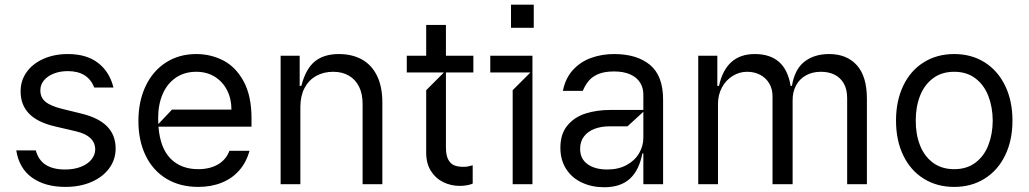

<svg xmlns="http://www.w3.org/2000/svg" viewBox="-20 -782 4367 815"><path d="M49 -143.5H132.1Q153.1 -62.5 256.4 -62.5Q294.4 -62.5 323.3 -73.9Q352.3 -85.2 368.1 -104.8Q383.9 -124.3 384.2 -147.7Q383.5 -205.6 303.3 -224.4L212.4 -245.7Q138.1 -263.1 102.6 -300.4Q67.1 -337.7 67.5 -394.9Q67.5 -440.3 93.2 -476.2Q119 -512.1 164.8 -532.3Q210.6 -552.6 267.8 -552.6Q347.3 -552.6 396.1 -515.1Q445 -477.6 461.6 -410.5H380Q353 -480.1 267.8 -480.1Q234.7 -480.1 208.1 -469.6Q181.5 -459.2 166.4 -440.7Q151.3 -422.2 151.3 -399.1Q150.9 -368.3 173.1 -350Q195.3 -331.7 245 -319.6L326 -299.7Q398.8 -282 434.7 -245.4Q470.5 -208.8 470.9 -152Q470.9 -105.1 443.9 -68Q416.9 -30.9 368.4 -9.8Q320 11.4 257.8 11.4Q171.5 11.4 116.5 -27.7Q61.4 -66.8 49 -143.5Z M1047.6 -244.3H652.7Q659.8 -153.4 704 -108.7Q748.2 -63.9 821.7 -63.9Q871.1 -63.9 905.7 -84.3Q940.3 -104.8 953.8 -142H1039.1Q1025.9 -93.4 995.7 -58.9Q965.6 -24.5 921.2 -6.6Q876.8 11.4 821.7 11.4Q744 11.4 686.4 -23.4Q628.9 -58.2 598.2 -121.6Q567.5 -185 567.5 -268.5Q567.5 -351.6 598 -416.2Q628.6 -480.8 684.3 -516.7Q740.1 -552.6 813.2 -552.6Q874.6 -552.6 927.6 -525.4Q980.5 -498.2 1014 -437Q1047.6 -375.7 1047.6 -279.8ZM710.2 -316.8H962.4Q962.4 -362.9 943.7 -399.3Q925.1 -435.7 891.3 -456.5Q857.6 -477.3 813.2 -477.3Q763.1 -477.3 726.6 -452.4Q690 -427.6 670.6 -383Q651.3 -338.4 651.3 -280.9Q651.3 -263.5 652 -255.3Z M1255 0H1171.2V-545.5H1252.1V-417.6H1259.2Q1277.7 -489.7 1316.2 -521.1Q1354.8 -552.6 1418.3 -552.6Q1474.4 -552.6 1515.8 -529.8Q1557.2 -507.1 1580.1 -460.9Q1603 -414.8 1603 -346.6V0H1519.2V-340.9Q1519.2 -383.5 1504.1 -414.1Q1489 -444.6 1460.8 -460.9Q1432.5 -477.3 1394.2 -477.3Q1353.7 -477.3 1322.1 -459.7Q1290.5 -442.1 1272.7 -408.4Q1255 -374.6 1255 -328.1Z M1872.9 -474.4V-156.2Q1872.9 -122.9 1882.6 -104.8Q1892.4 -86.6 1908 -80.3Q1923.7 -73.9 1945.3 -73.9Q1957.7 -73.9 1964.8 -75.1Q1971.9 -76.3 1986.5 -80.3V-2.8Q1980.8 0.7 1964.7 3.9Q1948.5 7.1 1931.8 7.1Q1894.5 7.1 1861.9 -8.7Q1829.2 -24.5 1809.1 -56.3Q1789.1 -88.1 1789.1 -133.5V-399.1L1864.3 -474.4H1706.7V-545.5H1789.1V-676.1H1872.9V-545.5H1989.3V-474.4Z M2240.1 0H2156.2V-399.1L2231.5 -474.4H2061.1V-545.5H2240.1ZM2245.7 -664.1H2149.1V-762.1H2245.7Z M2358.7 -154.8Q2358.7 -213.8 2388.7 -249.6Q2418.7 -285.5 2466.3 -300.4Q2513.8 -315.3 2570.3 -315.3H2710.9V-380.7Q2710.9 -409.4 2696.9 -431.6Q2682.9 -453.8 2655 -466.3Q2627.1 -478.7 2586.6 -478.7Q2546.2 -478.7 2519.9 -467.7Q2493.6 -456.7 2478.9 -438.7Q2464.1 -420.8 2453.8 -396.3H2369.3Q2380.3 -451.3 2413.2 -486.3Q2446 -521.3 2491.1 -536.9Q2536.2 -552.6 2586.6 -552.6Q2683.9 -552.6 2739.3 -506.4Q2794.7 -460.2 2794.7 -359.4V0H2710.9V-130.7H2706.7Q2693.2 -59.7 2653.8 -23.4Q2614.3 12.8 2544.7 12.8Q2492.2 12.8 2449.8 -7.1Q2407.3 -27 2383 -65Q2358.7 -103 2358.7 -154.8ZM2710.9 -197.4V-307.5L2643.5 -245.7H2566.1Q2532 -245.7 2503.7 -235.1Q2475.5 -224.4 2459 -202.9Q2442.5 -181.5 2442.5 -150.6Q2442.1 -108.3 2473.7 -85.4Q2505.3 -62.5 2557.5 -62.5Q2605.1 -62.5 2639.9 -81.5Q2674.7 -100.5 2692.8 -131.4Q2710.9 -162.3 2710.9 -197.4Z M2943.9 0V-545.5H3024.9V-417.6H3032Q3061.8 -552.6 3183.9 -552.6Q3314.3 -552.6 3335.9 -417.6H3341.6Q3353.3 -488.3 3394.9 -520.4Q3436.4 -552.6 3499.3 -552.6Q3574.2 -552.6 3616.8 -505.5Q3659.4 -458.5 3659.8 -365.1V0H3576V-365.1Q3576 -403.8 3561.1 -428.8Q3546.2 -453.8 3521.3 -465.6Q3496.4 -477.3 3465.2 -477.3Q3427.6 -477.3 3400.2 -461.6Q3372.9 -446 3358.5 -418.3Q3344.1 -390.6 3344.5 -355.1V0H3259.2V-373.6Q3259.2 -404.1 3245.4 -427.7Q3231.5 -451.3 3207 -464.3Q3182.5 -477.3 3151.3 -477.3Q3118.6 -477.3 3090 -459.7Q3061.4 -442.1 3044.6 -410.9Q3027.7 -379.6 3027.7 -340.9V0Z M3783.4 -269.9Q3783.4 -354 3814.1 -418.1Q3844.8 -482.2 3900.9 -517.4Q3957 -552.6 4030.5 -552.6Q4103.7 -552.6 4159.6 -517.4Q4215.6 -482.2 4246.6 -418.1Q4277.7 -354 4277.7 -269.9Q4277.7 -186.4 4246.6 -122.5Q4215.6 -58.6 4159.4 -23.6Q4103.3 11.4 4030.5 11.4Q3957 11.4 3900.9 -23.6Q3844.8 -58.6 3814.1 -122.5Q3783.4 -186.4 3783.4 -269.9ZM4193.9 -269.9Q4193.5 -326.7 4175.6 -373.8Q4157.7 -420.8 4120.9 -449Q4084.2 -477.3 4030.5 -477.3Q3976.6 -477.3 3939.6 -449Q3902.7 -420.8 3884.8 -373.8Q3866.8 -326.7 3867.2 -269.9Q3866.8 -213.1 3884.8 -166.4Q3902.7 -119.7 3939.6 -91.8Q3976.6 -63.9 4030.5 -63.9Q4084.2 -63.9 4120.9 -91.8Q4157.7 -119.7 4175.6 -166.4Q4193.5 -213.1 4193.9 -269.9Z"/></svg>

Font: Riot Sans
Style: Regular
Weight: 400
Designer: Rasmus Andersson
Foundry: rsms
Version: Version 4.001